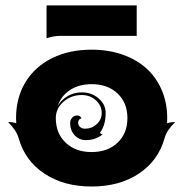

<svg xmlns="http://www.w3.org/2000/svg" viewBox="-20 -679 675 707"><path d="M151.4 -538.1V-659.2H483.4V-546.9H201.4Q177.7 -546.9 151.4 -538.1ZM9.8 -229.5Q28.1 -229.5 39.8 -225.1Q39.1 -234.4 39.1 -244.1Q39.1 -318.8 73.6 -376.1Q108.2 -433.3 171.4 -464.7Q234.6 -496.1 317.4 -496.1Q379.4 -496.1 431.3 -477.9Q483.2 -459.7 519.3 -427Q555.4 -394.3 575.6 -347.3Q595.7 -300.3 595.7 -244.1Q595.7 -231.2 595.2 -225.1Q606.9 -229.5 625 -229.5Q609.6 -214.1 600.2 -200.4Q590.8 -186.8 585.9 -169.9Q563 -87.6 491.6 -39.9Q420.2 7.8 317.4 7.8Q214.6 7.8 143.2 -39.9Q71.8 -87.6 48.8 -169.9Q40.5 -199.2 9.8 -229.5ZM185.5 -244.1Q185.5 -188 221.8 -153.6Q258.1 -119.1 317.4 -119.1Q376.7 -119.1 413 -153.6Q449.2 -188 449.2 -244.1Q449.2 -300.3 413 -334.7Q376.7 -369.1 317.4 -369.1Q271.2 -369.1 238.3 -347.8Q205.3 -326.4 192.6 -289.1Q205.8 -311.8 229.4 -325.3Q252.9 -338.9 281.2 -338.9Q317.6 -338.9 343.4 -316.5Q369.1 -294.2 369.1 -262.7Q369.1 -218.3 348.1 -190.2Q351.8 -184.3 358.2 -184.3Q332 -163.1 295.9 -163.1Q271.5 -163.1 254.9 -180.9Q238.3 -198.7 238.3 -225.6Q238.3 -237.3 245.7 -245.6Q253.2 -253.9 263.7 -253.9Q270 -253.9 274.7 -250.5Q279.3 -247.1 279.3 -242.2Q274.4 -242.2 271 -237.5Q267.6 -232.9 267.6 -226.6Q267.6 -217.8 274.9 -211.4Q282.2 -205.1 293 -205.1Q318.1 -205.1 336.3 -221.9Q354.5 -238.8 354.5 -262.7Q354.5 -290.3 333 -309.7Q311.5 -329.1 281.2 -329.1Q241.7 -329.1 213.6 -304.2Q185.5 -279.3 185.5 -244.1Z"/></svg>

Font: Agreloy
Style: Medium
Weight: 400
Designer: gluk
Foundry: gluk
Version: Version 0.27